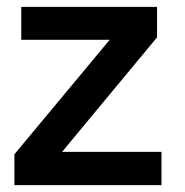

<svg xmlns="http://www.w3.org/2000/svg" viewBox="-20 -540 540 560"><path d="M438 -520V-431L161 -97H451V0H22V-90L300 -424H42V-520Z"/></svg>

Font: Ekushey Bangla
Style: Bold
Weight: 700
Designer: Al Mamun Sumon
Foundry: Al Mamun Sumon
Version: Version 1.0